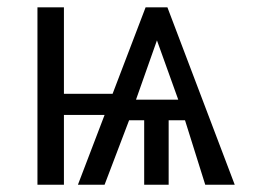

<svg xmlns="http://www.w3.org/2000/svg" viewBox="-20 -508 696 528"><path d="M83 0H155.8V-191.9H267.6L194.3 0H267.6L335 -177.2H376.5V0H443.8V-177.2H488.8L544.4 0H625.5L440.4 -487.8H380.4L289.6 -250H155.8V-487.8H83ZM354 -233.9 411.6 -397 470.2 -233.9Z"/></svg>

Font: HK Grotesk
Style: Regular
Weight: 400
Designer: Alfredo Marco Pradil and Stefan Peev
Foundry: Hanken Design Co.
Version: Version 1.045;PS 001.045;hotconv 1.0.88;makeotf.lib2.5.64775